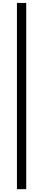

<svg xmlns="http://www.w3.org/2000/svg" viewBox="-20 -996 300 1334"><path d="M97.7 318.4V-975.6H162.1V318.4Z"/></svg>

Font: Lohit Devanagari
Style: Regular
Weight: 400
Version: 2.95.4